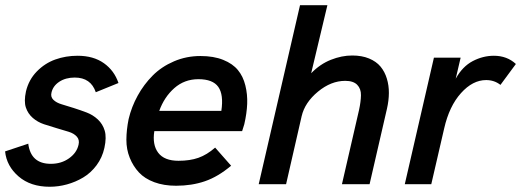

<svg xmlns="http://www.w3.org/2000/svg" viewBox="-23 -710 2009 740"><path d="M168.5 9.8Q94.7 9.8 48.6 -30Q2.4 -69.8 -3.4 -126.5L85.9 -156.2Q95.7 -78.6 172.9 -78.6Q213.4 -78.6 243.2 -99.9Q272.9 -121.1 279.8 -152.3Q284.2 -170.9 273.2 -183.3Q262.2 -195.8 241.7 -202.1Q221.2 -208.5 196 -215.8Q170.9 -223.1 146.5 -231.2Q122.1 -239.3 103.3 -255.6Q84.5 -272 76.7 -295.7Q68.8 -319.3 77.1 -357.9Q87.9 -402.8 118.9 -434.6Q149.9 -466.3 190.2 -480.7Q230.5 -495.1 275.9 -495.1Q336.9 -495.1 377.2 -466.6Q417.5 -438 433.6 -390.1L346.2 -354.5Q327.1 -411.1 265.1 -411.1Q230 -411.1 205.3 -394.8Q180.7 -378.4 175.3 -352.5Q171.4 -336.4 182.9 -325.2Q194.3 -314 215.1 -307.9Q235.8 -301.8 261.2 -293.7Q286.6 -285.6 311 -276.4Q335.4 -267.1 354.2 -249.5Q373 -231.9 380.6 -206.3Q388.2 -180.7 379.4 -140.1Q371.1 -102.5 349.1 -73Q327.1 -43.5 297.6 -25.9Q268.1 -8.3 235.1 0.7Q202.1 9.8 168.5 9.8Z M655.8 5.9Q608.4 5.9 571.5 -7.8Q534.7 -21.5 512.5 -45.4Q490.2 -69.3 477.1 -101.8Q463.9 -134.3 464.1 -172.1Q464.4 -210 472.7 -251Q483.9 -298.3 507.6 -341.3Q531.2 -384.3 565.4 -418.7Q599.6 -453.1 647.5 -473.6Q695.3 -494.1 749.5 -494.1Q800.8 -494.1 837.4 -479.2Q874 -464.4 894 -439.9Q914.1 -415.5 922.6 -380.9Q931.2 -346.2 929.7 -309.6Q928.2 -272.9 918.5 -231L910.2 -204.6H571.8Q563.5 -151.9 586.9 -121.1Q610.4 -90.3 665 -90.3Q709 -90.3 741.7 -101.8Q774.4 -113.3 806.2 -141.1L867.7 -71.3Q817.4 -28.8 766.8 -11.5Q716.3 5.9 655.8 5.9ZM590.8 -282.7H830.1Q839.4 -345.2 818.4 -375Q797.4 -404.8 741.7 -404.8Q688 -404.8 648.9 -370.4Q609.9 -335.9 590.8 -282.7Z M974.1 0 1133.3 -689.9H1238.8L1176.3 -427.7Q1210.4 -462.9 1252.2 -479.5Q1293.9 -496.1 1334.5 -496.1Q1371.6 -496.1 1399.4 -484.6Q1427.2 -473.1 1443.6 -453.4Q1460 -433.6 1468 -407Q1476.1 -380.4 1475.8 -351.3Q1475.6 -322.3 1468.3 -290.5L1401.4 0H1294.9L1360.8 -286.1Q1367.7 -317.9 1368.2 -342.8Q1368.7 -367.7 1353.8 -383.1Q1338.9 -398.4 1307.6 -398.4Q1252.9 -398.4 1202.4 -356.7Q1151.9 -314.9 1139.6 -262.2L1079.6 0Z M1537.1 0 1649.4 -487.8H1752.4L1733.4 -406.7Q1759.3 -453.6 1798.8 -474.4Q1838.4 -495.1 1880.4 -495.1Q1931.2 -495.1 1965.3 -463.4L1905.8 -382.8Q1882.3 -401.4 1850.6 -401.4Q1798.8 -401.4 1753.7 -351.1Q1708.5 -300.8 1689 -215.3L1639.2 0Z"/></svg>

Font: HK Grotesk SemiBold Italic
Style: Regular
Weight: 600
Italic angle: -13°
Designer: Alfredo Marco Pradil and Stefan Peev
Foundry: Hanken Design Co.
Version: Version 1.000;PS 001.000;hotconv 1.0.88;makeotf.lib2.5.64775